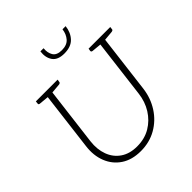

<svg xmlns="http://www.w3.org/2000/svg" viewBox="-243 -1080 1254 1254"><g transform="rotate(-45 384.0 -453.5)"><path d="M337 9Q256 9 201 -27.5Q146 -64 121 -127Q96 -190 106 -268L160 -706H203L149 -269Q141 -202 161 -147.5Q181 -93 227 -61.5Q273 -30 341 -30Q411 -30 464 -61.5Q517 -93 550.5 -146.5Q584 -200 592 -268L646 -706H690L636 -268Q626 -190 585.5 -127Q545 -64 481 -27.5Q417 9 337 9ZM173 -706 163 -670 88 -677Q83 -678 80.5 -680.5Q78 -683 79 -688L81 -706ZM282 -706 279 -688Q279 -683 275.5 -680.5Q272 -678 268 -677L190 -670V-706ZM659 -706 649 -670 575 -677Q570 -678 567.5 -680.5Q565 -683 565 -688L568 -706ZM768 -706 766 -688Q766 -683 762.5 -680.5Q759 -678 754 -677L677 -670V-706ZM434 -795Q374 -795 350 -829.5Q326 -864 333 -916H362Q358 -877 374.5 -849.5Q391 -822 438 -822Q485 -822 508.5 -849Q532 -876 537 -916H566Q560 -863 528 -829Q496 -795 434 -795Z"/></g></svg>

Font: Aleo ExtraLight
Style: Italic
Weight: 250
Italic angle: -7°
Designer: Alessio Laiso
Foundry: Alessio Laiso
Version: Version 2.001;gftools[0.9.29]